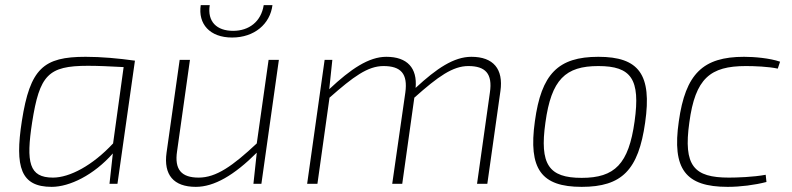

<svg xmlns="http://www.w3.org/2000/svg" viewBox="-20 -715 3081 747"><path d="M313 -494C149 -494 97 -449 65 -244C37 -64 61 12 181 12C251 12 345 -34 419 -118L406 0H437L505 -479C440 -488 374 -494 313 -494ZM420 -157C340 -71 251 -24 186 -24C93 -24 81 -83 105 -239C134 -423 167 -459 322 -459C362 -459 403 -457 461 -454Z M883 -569C970 -569 1031 -622 1040 -695H1006C996 -631 949 -595 887 -595C823 -595 786 -631 796 -695H761C750 -622 796 -569 883 -569ZM1025 -482 979 -157C885 -69 821 -24 753 -24C686 -24 658 -55 669 -127L719 -482H679L628 -121C616 -35 655 12 742 12C813 12 891 -33 979 -121L966 0H997L1065 -482Z M1814 -494C1746 -494 1679 -449 1597 -373C1604 -450 1565 -494 1483 -494C1415 -494 1345 -447 1261 -368L1273 -482H1243L1175 0H1215L1262 -335C1355 -417 1411 -458 1472 -458C1540 -458 1567 -428 1557 -355L1506 0H1545L1592 -335C1685 -418 1742 -458 1802 -458C1868 -458 1897 -429 1886 -355L1836 0H1876L1927 -361C1939 -446 1900 -494 1814 -494Z M2308 -494C2151 -494 2086 -427 2061 -243C2035 -57 2086 12 2243 12C2400 12 2464 -54 2490 -238C2517 -425 2466 -494 2308 -494ZM2308 -458C2436 -458 2472 -407 2449 -243C2426 -77 2372 -23 2243 -23C2115 -23 2079 -75 2102 -238C2125 -406 2180 -458 2308 -458Z M2875 -494C2715 -494 2647 -428 2621 -243C2594 -57 2647 12 2811 12C2860 12 2916 5 2962 -7L2959 -35C2911 -26 2846 -24 2816 -24C2680 -24 2638 -69 2662 -239C2685 -410 2743 -458 2882 -458C2914 -458 2970 -456 3006 -448L3015 -475C2974 -489 2914 -494 2875 -494Z"/></svg>

Font: Exo 2 Extra Light
Style: Italic
Weight: 250
Italic angle: -8°
Designer: Natanael Gama
Version: Version 1.001;PS 001.001;hotconv 1.0.88;makeotf.lib2.5.64775